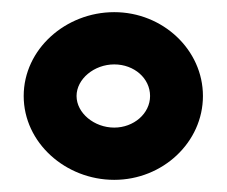

<svg xmlns="http://www.w3.org/2000/svg" viewBox="-20 -776 373 316"><path d="M168 -480C248 -480 314 -542 314 -618C314 -694 248 -756 168 -756C88 -756 19 -695 19 -618C19 -541 88 -480 168 -480ZM168 -670C201 -670 227 -647 227 -618C227 -589 200 -566 168 -566C135 -566 106 -590 106 -618C106 -646 135 -670 168 -670Z"/></svg>

Font: Charger Pro
Style: Blk
Weight: 900
Designer: Jasper
Foundry: Cannot Into Space Fonts
Version: Version 1.09